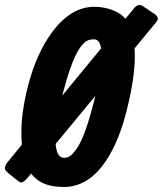

<svg xmlns="http://www.w3.org/2000/svg" viewBox="-42 -742 651 767"><path d="M208.5 -367.2Q208.5 -367.2 206.5 -359.9L361.8 -548.8Q356.4 -584 334.5 -585Q322.8 -585 314 -582.5Q292.5 -576.2 272 -543Q241.2 -492.7 208.5 -367.2ZM69.8 -398.4Q103 -526.9 164.1 -610.8Q240.2 -714.8 334.5 -714.8Q334.5 -714.8 343.3 -714.8Q393.6 -711.9 431.2 -690.4Q447.3 -680.7 459 -667L494.6 -710Q495.6 -710.9 496.6 -712.4Q511.7 -729 529.8 -716.8L571.8 -688.5Q597.2 -672.9 583.5 -655.3L495.6 -548.8Q496.6 -528.8 496.6 -516.6Q496.6 -429.2 463.4 -297.9Q439.5 -203.1 402.3 -134.3Q326.7 4.9 213.4 4.9Q156.7 4.9 121.6 -14.6Q97.7 -28.3 82.5 -48.8L67.9 -31.2Q46.9 -6.3 34.7 -15.6L-8.3 -49.8Q-14.6 -55.2 -18.1 -59.1Q-28.8 -72.3 -12.2 -93.8L45.4 -164.1Q43.5 -185.5 43.5 -214.8Q43.5 -295.9 69.8 -398.4ZM180.2 -167Q185.1 -112.3 212.4 -111.3Q219.7 -111.3 227.1 -113.3Q248 -120.1 272 -160.2Q302.2 -212.9 332.5 -333L338.9 -358.9Z"/></svg>

Font: Allan
Style: Bold
Weight: 500
Italic angle: -14.3°
Version: Version 1.002